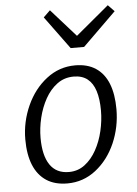

<svg xmlns="http://www.w3.org/2000/svg" viewBox="-58 -887 669 939"><g transform="rotate(-5 277.0 -417.5)"><path d="M235 8Q173.5 8 132 -19.2Q90.5 -46.5 69.2 -98.2Q48 -150 48 -224Q48 -310.5 84 -390Q119.5 -468 181.8 -516Q244 -564 322 -564Q382.5 -564 423.2 -537Q464 -510 484.5 -458.5Q505 -407 505 -333Q505 -245.5 471 -167Q436.5 -88.5 374.8 -40.2Q313 8 235 8ZM247 -47Q291.5 -47 325.2 -72.8Q359 -98.5 382.2 -140.5Q405.5 -182.5 417.2 -233Q429 -283.5 429 -333Q429 -389.5 416.5 -429Q404 -468.5 377.8 -489.2Q351.5 -510 310 -510Q264 -510 229 -484Q194 -458 170.5 -415.8Q147 -373.5 135 -323.5Q123 -273.5 123 -225Q123 -139 154 -93Q185 -47 247 -47ZM374 -650H308L190 -811L223 -843L344 -707L507 -843L538 -811Z"/></g></svg>

Font: Merriweather Sans Variable Regular
Style: Italic
Weight: 300
Italic angle: -8°
Designer: Eben Sorkin
Foundry: Eben Sorkin
Version: Version 2.001